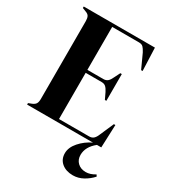

<svg xmlns="http://www.w3.org/2000/svg" viewBox="-208 -777 1014 1119"><g transform="rotate(30 298.5 -218.0)"><path d="M583 161Q559 188 526.5 206Q494 224 458 224Q412 224 383 200Q354 176 354 135Q354 96 386.5 59Q419 22 465 0H22V-10L45 -19Q62 -26 68.5 -37Q75 -48 75 -69V-310V-350V-591Q75 -612 69 -623.5Q63 -635 45 -641L22 -650V-660H501L507 -506H497L454 -600Q443 -621 433.5 -630.5Q424 -640 405 -640H225V-351H332Q350 -351 361 -360.5Q372 -370 381 -390L401 -430H411V-250H401L381 -292Q371 -312 360.5 -321.5Q350 -331 332 -331H225V-20H427Q446 -20 457 -30Q468 -40 476 -60L517 -154H527L521 0H492Q438 43 438 98Q438 130 459 150Q480 170 514 170Q544 170 576 150Z"/></g></svg>

Font: DeepMind Serif Display
Style: Regular
Weight: 800
Designer: Frank Grießhammer / Modifications: Colophon Foundry
Foundry: Colophon Foundry
Version: Version 5.002